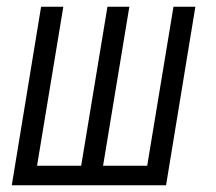

<svg xmlns="http://www.w3.org/2000/svg" viewBox="-20 -550 640 570"><path d="M15 0 102 -530H168L90 -58H221L299 -530H364L286 -58H417L495 -530H560L473 0Z"/></svg>

Font: Iosevka Curly LtExObl
Style: Regular
Weight: 300
Width: 7
Italic angle: -9°
Monospace: yes
Designer: Belleve Invis
Foundry: Belleve Invis
Version: Version 11.1.0; ttfautohint (v1.8.3)